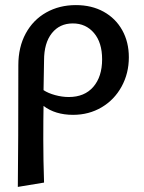

<svg xmlns="http://www.w3.org/2000/svg" viewBox="-20 -445 564 754"><path d="M486 -220Q486 -157 457.5 -105Q429 -53 379 -23.5Q329 6 267 6Q197 6 151 -29Q150 21 150 103Q150 182 153 272L50 289Q52 124 52 -189Q52 -260 81 -313.5Q110 -367 161.5 -396Q213 -425 278 -425Q340 -425 387 -399Q434 -373 460 -326.5Q486 -280 486 -220ZM381 -212Q381 -278 349 -315.5Q317 -353 266 -353Q214 -353 183.5 -314.5Q153 -276 153 -208L151 -91Q169 -79 196.5 -71.5Q224 -64 250 -64Q312 -64 346.5 -104Q381 -144 381 -212Z"/></svg>

Font: Ysabeau Semibold
Style: Regular
Weight: 600
Designer: Christian Thalmann (Catharsis Fonts)
Version: Version 0.003